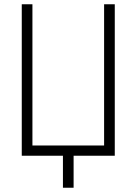

<svg xmlns="http://www.w3.org/2000/svg" viewBox="-20 -730 640 900"><path d="M275 150V0H82V-710H132V-48H468V-710H518V0H325V150Z"/></svg>

Font: Geist Mono UltraLight
Style: Regular
Weight: 200
Monospace: yes
Designer: Basement.studio, Andrés Briganti, Mateo Zaragoza
Foundry: Basement.studio, Vercel, Andrés Briganti, Guido Ferreyra, Mateo Zaragoza
Version: Version 1.400; ttfautohint (v1.8.4.7-5d5b)